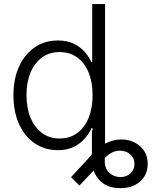

<svg xmlns="http://www.w3.org/2000/svg" viewBox="-20 -748 784 970"><path d="M587.9 202.6Q539.1 202.6 507.1 182.4Q475.1 162.1 459.7 129.2Q444.3 96.2 444.3 59.1V-88.9H509.3V64.9Q509.3 104 532.5 125.2Q555.7 146.5 587.9 146.5Q619.1 146.5 639.2 127.9Q659.2 109.4 659.2 80.1Q659.2 52.7 640.9 34.4Q622.6 16.1 593.8 13.7Q573.2 11.7 554.7 18.8Q536.1 25.9 518.3 41.5Q500.5 57.1 481.4 83L381.3 189.5L338.9 147L424.8 54.2Q465.3 3.4 507.3 -20Q549.3 -43.5 591.8 -43.5Q648.9 -43.5 687.5 -9.5Q726.1 24.4 726.1 80.1Q726.1 135.3 688 168.9Q649.9 202.6 587.9 202.6ZM272.5 10.7Q206.1 10.7 155.3 -23.9Q104.5 -58.6 76.2 -121.3Q47.9 -184.1 47.9 -267.1Q47.9 -349.6 76.4 -412.1Q105 -474.6 155.5 -509Q206.1 -543.5 272.5 -543.5Q318.8 -543.5 352.3 -527.3Q385.7 -511.2 408 -486.1Q430.2 -460.9 441.9 -433.6H445.8V-727.5H510.7V0H447.8V-100.6H442.4Q430.2 -72.8 407.5 -47.1Q384.8 -21.5 351.6 -5.4Q318.4 10.7 272.5 10.7ZM280.8 -48.3Q333 -48.3 370.6 -76.2Q408.2 -104 428 -153.3Q447.8 -202.6 447.8 -267.6Q447.8 -332 428 -380.9Q408.2 -429.7 370.8 -457.3Q333.5 -484.9 280.8 -484.9Q229 -484.9 191.4 -457Q153.8 -429.2 133.8 -380.4Q113.8 -331.5 113.8 -267.6Q113.8 -203.1 134 -153.8Q154.3 -104.5 191.9 -76.4Q229.5 -48.3 280.8 -48.3Z"/></svg>

Font: Inter 20pt Light
Style: Regular
Weight: 300
Version: Version 4.001;git-66647c0bb